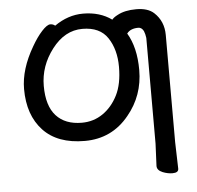

<svg xmlns="http://www.w3.org/2000/svg" viewBox="-49 -536 781 762"><g transform="rotate(-5 341.5 -155.0)"><path d="M195 -448Q249 -486 309 -486Q376 -486 423 -452Q430 -461 446 -469Q475 -485 521 -485Q567 -485 591 -463Q629 -428 629 -373Q629 -369 629 -365V54L632 160Q632 176 608 176Q589 176 569 168Q547 159 547 142Q547 142 551 53V-368Q549 -384 544 -396Q536 -411 523 -411Q492 -411 478 -393L477 -392Q512 -334 512 -244Q512 -142 449 -66Q381 18 272.5 18Q164 18 107 -43Q50 -104 50 -208Q50 -287 101 -374Q121 -409 142 -432Q163 -455 176 -455Q187 -455 195 -448ZM267 -55Q314 -55 351 -80.5Q388 -106 410.5 -150.5Q433 -195 433 -263.5Q433 -332 402 -379Q371 -426 301 -426Q231 -426 180 -359.5Q129 -293 129 -213.5Q129 -134 165 -94.5Q201 -55 267 -55Z"/></g></svg>

Font: Moon Stars Kai
Style: Bold
Weight: 700
Designer: GuiWonder
Version: Version 1.101